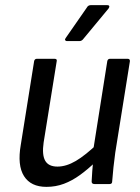

<svg xmlns="http://www.w3.org/2000/svg" viewBox="-20 -717 547 748"><path d="M161 11Q100 11 73.5 -31Q47 -73 61 -153L113 -479Q115 -488 124 -488H192Q203 -488 201 -479L150 -162Q143 -114 156 -91Q169 -68 204 -68Q238 -68 275.5 -90Q313 -112 363 -160L355 -89Q323 -58 292 -35.5Q261 -13 229 -1Q197 11 161 11ZM348 0Q337 0 337 -10Q338 -29 339.5 -51Q341 -73 344 -93L343 -131L398 -479Q400 -488 409 -488H477Q487 -488 486 -478L429 -122Q425 -94 422 -65Q419 -36 417 -10Q417 0 407 0ZM240 -557Q236 -557 234 -560.5Q232 -564 236 -569L318 -687Q323 -697 334 -697H398Q404 -697 405.5 -693.5Q407 -690 403 -684L306 -567Q299 -557 290 -557Z"/></svg>

Font: Sofia Sans Semi Condensed Medium
Style: Italic
Weight: 500
Italic angle: -9°
Version: Version 4.100